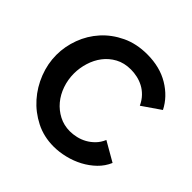

<svg xmlns="http://www.w3.org/2000/svg" viewBox="-182 -879 1051 1051"><g transform="rotate(45 343.0 -354.0)"><path d="M31 -360Q31 -425 54.5 -488.5Q78 -552 123 -602Q168 -652 233 -683Q298 -714 381 -714Q479 -714 550.5 -671Q622 -628 657 -559L551 -486Q537 -516 517 -536.5Q497 -557 474 -569Q451 -581 426 -586.5Q401 -592 377 -592Q325 -592 286.5 -571Q248 -550 222.5 -516.5Q197 -483 184 -440.5Q171 -398 171 -356Q171 -309 186 -265.5Q201 -222 228.5 -189Q256 -156 294.5 -136Q333 -116 379 -116Q403 -116 429 -122Q455 -128 478.5 -141Q502 -154 522 -174.5Q542 -195 554 -224L667 -159Q650 -119 618.5 -88.5Q587 -58 547.5 -37Q508 -16 463 -5Q418 6 375 6Q299 6 236 -26Q173 -58 127.5 -109.5Q82 -161 56.5 -226.5Q31 -292 31 -360Z"/></g></svg>

Font: IngvarSans
Style: Bold
Weight: 700
Version: Version 3.000